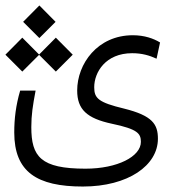

<svg xmlns="http://www.w3.org/2000/svg" viewBox="-29 -515 635 699"><path d="M272.5 164.1C438 164.1 545.9 86.9 545.9 -9.8C545.9 -62.5 526.4 -93.8 422.9 -119.6C329.1 -142.1 314 -157.2 314 -197.3C314 -252 355.5 -321.3 452.1 -321.3C487.3 -321.3 514.6 -313.5 541 -301.3L553.7 -360.4C529.8 -375 496.6 -386.7 454.6 -386.7C325.7 -386.7 252 -282.2 252 -185.5C252 -116.7 287.1 -84 378.4 -64.5C472.2 -44.9 483.9 -28.8 483.9 1.5C483.9 54.7 398.9 99.1 282.2 99.1C119.1 99.1 85 55.2 85 -52.2C85 -96.7 90.3 -130.4 100.6 -185.1H44.4C28.8 -131.8 22.9 -83 22.9 -32.7C22.9 111.3 106 164.1 272.5 164.1ZM174.3 -254.4 235.8 -315.9 174.3 -377.9 113.3 -316.4 52.2 -377.9 -9.3 -315.9 52.2 -254.4 113.3 -315.4ZM114.3 -376.5 173.3 -435.5 114.3 -495.1 55.2 -435.5Z"/></svg>

Font: Cascadia Code PL Light
Style: Regular
Weight: 300
Monospace: yes
Designer: Aaron Bell
Foundry: Saja Typeworks
Version: Version 2404.023